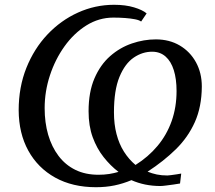

<svg xmlns="http://www.w3.org/2000/svg" viewBox="-20 -771 898 802"><path d="M381 11Q283 11 210.5 -29.2Q138 -69.5 98.2 -141.8Q58.5 -214 58 -310.5Q58 -407 90.2 -487.5Q122.5 -568 178.2 -627Q234 -686 305.8 -718.5Q377.5 -751 456.5 -751Q504.5 -751 540 -740.2Q575.5 -729.5 592.5 -715L569.5 -681Q562 -687 544 -690.5Q526 -694 502.2 -695.8Q478.5 -697.5 453.5 -697.5Q393 -697.5 340.8 -664.8Q288.5 -632 249.5 -577.5Q210.5 -523 188.5 -456Q166.5 -389 166.5 -319.5Q166.5 -259 181.2 -208.2Q196 -157.5 224.5 -119.8Q253 -82 294.8 -61.5Q336.5 -41 391.5 -41Q415 -41 435.8 -44.2Q456.5 -47.5 475 -53Q441 -79 412.8 -114.8Q384.5 -150.5 367.2 -197.8Q350 -245 350 -306.5Q350 -386.5 374.5 -443.5Q399 -500.5 440 -536.5Q481 -572.5 531 -589.5Q581 -606.5 631 -606.5Q687.5 -606.5 730.8 -581Q774 -555.5 798.5 -511Q823 -466.5 823 -409.5Q822.5 -325 794 -261.2Q765.5 -197.5 714.5 -147.5Q663.5 -97.5 596.5 -54Q614.5 -46.5 634.8 -42.2Q655 -38 679.5 -38Q683.5 -38 694.5 -39.5Q705.5 -41 718 -42.8Q730.5 -44.5 737 -46L732 -4.5Q721 -2.5 704.8 -0.2Q688.5 2 673.2 4Q658 6 650 6Q617 6 586.5 -0.2Q556 -6.5 529 -18.5Q494.5 -4 458.5 3.5Q422.5 11 381 11ZM546 -82Q599.5 -115.5 638 -161.5Q676.5 -207.5 697 -265.2Q717.5 -323 717.5 -391Q717.5 -441 706 -477.8Q694.5 -514.5 672 -534.5Q649.5 -554.5 617 -555Q575.5 -555.5 538.8 -530.5Q502 -505.5 479 -449.8Q456 -394 456 -301.5Q456 -252 466.8 -210.8Q477.5 -169.5 498 -137.2Q518.5 -105 546 -82Z"/></svg>

Font: Merriweather 20pt
Style: Italic
Weight: 400
Italic angle: -7.8°
Version: Version 2.101